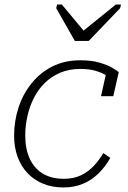

<svg xmlns="http://www.w3.org/2000/svg" viewBox="-20 -812 563 844"><path d="M309 -632H370L508 -776L512 -792H489L327 -661H361L252 -792H231L227 -776ZM261 -26Q304 -26 336 -41.5Q368 -57 392 -82.5Q416 -108 434 -139L465 -118Q443 -79 413 -49.5Q383 -20 344.5 -4Q306 12 259 12Q209 12 169 -4.5Q129 -21 100.5 -51.5Q72 -82 57 -123.5Q42 -165 42 -215Q42 -280 61.5 -339.5Q81 -399 119 -446Q157 -493 210.5 -520Q264 -547 333 -547Q383 -547 418 -536.5Q453 -526 473.5 -514Q494 -502 502 -495L478 -389H424L449 -501Q461 -496 467 -490Q473 -484 475 -477.5Q477 -471 476.5 -465.5Q476 -460 475 -456Q465 -469 446 -481Q427 -493 399 -501Q371 -509 333 -509Q284 -509 245 -492.5Q206 -476 177 -447.5Q148 -419 129 -381.5Q110 -344 100.5 -301.5Q91 -259 91 -215Q91 -158 110.5 -115Q130 -72 168 -49Q206 -26 261 -26Z"/></svg>

Font: Roboto Serif 20pt Thin
Style: Italic
Weight: 250
Italic angle: -10°
Version: Version 1.007